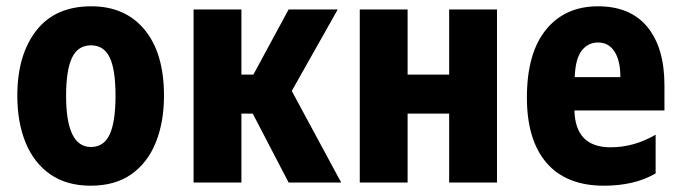

<svg xmlns="http://www.w3.org/2000/svg" viewBox="-20 -580 2164 610"><path d="M268 10Q192 10 140 -26Q88 -62 61.5 -126.5Q35 -191 35 -276Q35 -405 95 -482.5Q155 -560 270 -560Q378 -560 439.5 -485.5Q501 -411 501 -276Q501 -192 475 -127.5Q449 -63 397.5 -26.5Q346 10 268 10ZM269 -113Q310 -113 328.5 -153Q347 -193 347 -276Q347 -359 328.5 -397.5Q310 -436 269 -436Q228 -436 209 -397Q190 -358 190 -275Q190 -113 269 -113Z M595 0V-550H747V-343H785L897 -550H1053L907 -291L1064 0H897L783 -219H747V0Z M1123 0V-550H1275V-343H1407V-550H1559V0H1407V-219H1275V0Z M1899 10Q1779 10 1716.5 -62.5Q1654 -135 1654 -270Q1654 -411 1714.5 -485.5Q1775 -560 1880 -560Q1983 -560 2037 -494Q2091 -428 2091 -309V-229H1805Q1808 -112 1920 -112Q1994 -112 2063 -152V-29Q1996 10 1899 10ZM1806 -335H1951Q1951 -387 1932.5 -416Q1914 -445 1880 -445Q1848 -445 1828 -419Q1808 -393 1806 -335Z"/></svg>

Font: Noto Sans Condensed ExtraBold
Style: Regular
Weight: 800
Width: 3
Designer: Monotype Design Team
Foundry: Monotype Imaging Inc.
Version: Version 2.013; ttfautohint (v1.8.4.7-5d5b)